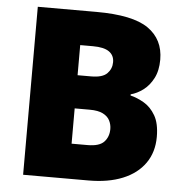

<svg xmlns="http://www.w3.org/2000/svg" viewBox="-51 -764 777 813"><g transform="rotate(5 337.0 -357.0)"><path d="M326 -714Q481 -714 547 -668Q613 -622 613 -536Q613 -489 596 -456.5Q579 -424 553.5 -405Q528 -386 501 -379V-374Q530 -367 559 -350Q588 -333 607.5 -299.5Q627 -266 627 -209Q627 -144 594 -97Q561 -50 500 -25Q439 0 355 0H77V-714ZM328 -440Q376 -440 395.5 -460Q415 -480 415 -508Q415 -537 393 -552.5Q371 -568 324 -568H270V-440ZM270 -299V-149H338Q388 -149 408 -170.5Q428 -192 428 -225Q428 -244 419.5 -261Q411 -278 390.5 -288.5Q370 -299 334 -299Z"/></g></svg>

Font: Noto Sans Devanagari Black
Style: Regular
Weight: 900
Version: Version 2.003